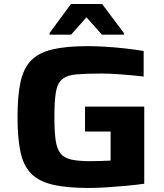

<svg xmlns="http://www.w3.org/2000/svg" viewBox="-20 -925 815 953"><path d="M421 8Q311 8 241.5 -8.5Q172 -25 134 -64Q96 -103 81.5 -171.5Q67 -240 67 -344Q67 -448 81.5 -516.5Q96 -585 133.5 -624Q171 -663 239.5 -679.5Q308 -696 416 -696Q456 -696 504.5 -693Q553 -690 602 -684.5Q651 -679 693 -672V-545Q634 -552 577 -556Q520 -560 488 -560Q408 -560 360.5 -556Q313 -552 289 -532Q265 -512 257.5 -468Q250 -424 250 -344Q250 -274 256 -230.5Q262 -187 280 -164Q298 -141 334 -133Q370 -125 429 -125Q451 -125 480.5 -126Q510 -127 529 -128V-272H402V-396H696V-13Q653 -7 603.5 -2.5Q554 2 506.5 5Q459 8 421 8ZM226 -753V-761L332 -905H487L595 -761V-753H486L409 -839L333 -753Z"/></svg>

Font: Saira Expanded
Style: Bold
Weight: 700
Width: 7
Designer: Hector Gatti with collaboration of the Omnibus-Type team
Foundry: Omnibus-Type
Version: Version 1.100; ttfautohint (v1.8.3)